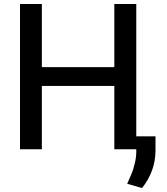

<svg xmlns="http://www.w3.org/2000/svg" viewBox="-20 -747 834 961"><path d="M80.1 0V-727.1H189.5V-411.1H552.2V-727.1H662.1V-64.5H758.3V8.3Q757.3 110.8 690.9 194.3L616.7 172.9Q632.8 136.2 639.9 119.1Q647 102.1 654.5 71.3Q662.1 40.5 662.1 12.2V0H552.2V-316.9H189.5V0Z"/></svg>

Font: Interop Med
Style: Regular
Weight: 500
Designer: Rasmus Andersson, Google, Jang Haemin
Foundry: jhaemin
Version: Version 1.007